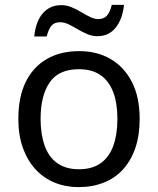

<svg xmlns="http://www.w3.org/2000/svg" viewBox="-20 -755 645 785"><path d="M551 -269Q551 -202 533.5 -150.5Q516 -99 483.5 -63Q451 -27 404.5 -8.5Q358 10 301 10Q248 10 203 -8.5Q158 -27 125 -63Q92 -99 73.5 -150.5Q55 -202 55 -269Q55 -358 85 -419.5Q115 -481 171 -513.5Q227 -546 304 -546Q377 -546 432.5 -513.5Q488 -481 519.5 -419.5Q551 -358 551 -269ZM146 -269Q146 -206 162.5 -159.5Q179 -113 214 -88Q249 -63 303 -63Q357 -63 392 -88Q427 -113 443.5 -159.5Q460 -206 460 -269Q460 -333 443 -378Q426 -423 391.5 -447.5Q357 -472 302 -472Q220 -472 183 -418Q146 -364 146 -269ZM120 -606Q123 -636 131.5 -659.5Q140 -683 154 -699.5Q168 -716 187 -725Q206 -734 230 -734Q252 -734 272.5 -725.5Q293 -717 312 -705.5Q331 -694 348.5 -685.5Q366 -677 382 -677Q405 -677 417.5 -691.5Q430 -706 437 -735H487Q481 -677 453 -642Q425 -607 378 -607Q357 -607 337 -615.5Q317 -624 297.5 -635.5Q278 -647 260.5 -655.5Q243 -664 226 -664Q202 -664 190 -649.5Q178 -635 171 -606Z"/></svg>

Font: Noto Sans Lao Looped
Style: Regular
Weight: 400
Designer: Mark Frömberg, Ben Mitchell
Foundry: The Fontpad Ltd
Version: Version 1.001